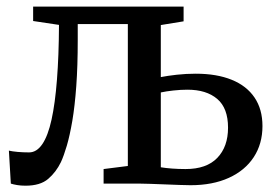

<svg xmlns="http://www.w3.org/2000/svg" viewBox="-20 -568 858 594"><path d="M59 6.5Q44.5 6.5 32.8 4.5Q21 2.5 13.5 0L7.5 -102Q18 -99.5 34.8 -98Q51.5 -96.5 70 -96.5Q93.5 -96.5 111 -122.2Q128.5 -148 139.5 -198Q150.5 -248 156.2 -321.5Q162 -395 162.5 -491L82.5 -503V-547.5H548V-502L477.5 -490.5V-329.5Q497.5 -333.5 526.8 -336.8Q556 -340 585.5 -340Q650.5 -340 696.8 -321.2Q743 -302.5 767.5 -266.2Q792 -230 792 -178Q792 -123 765 -81.8Q738 -40.5 688 -17.8Q638 5 569.5 5Q557 5 535.8 4.2Q514.5 3.5 490.8 2.5Q467 1.5 445.8 0.8Q424.5 0 411.5 0H300.5V-45L375.5 -54.5V-493.5H220.5V-444Q220.5 -363.5 216 -301.8Q211.5 -240 203.8 -194.5Q196 -149 186.8 -117.5Q177.5 -86 168.5 -66.5Q153.5 -35.5 129 -14.5Q104.5 6.5 59 6.5ZM554 -45Q619 -45 652.2 -79.5Q685.5 -114 685.5 -173Q685.5 -233.5 652 -262Q618.5 -290.5 560 -290.5Q539 -290.5 516.2 -288Q493.5 -285.5 477.5 -282V-50.5Q492.5 -48 512.5 -46.5Q532.5 -45 554 -45Z"/></svg>

Font: Merriweather 36pt
Style: Regular
Weight: 400
Designer: Eben Sorkin
Foundry: Eben Sorkin
Version: Version 2.100